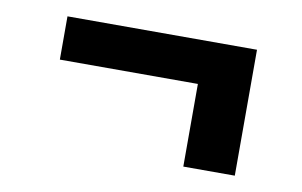

<svg xmlns="http://www.w3.org/2000/svg" viewBox="-44 -463 688 437"><g transform="rotate(10 300.0 -244.5)"><path d="M400 -99V-290H81V-390H519V-99Z"/></g></svg>

Font: Iosevka Book
Style: Bold
Weight: 700
Designer: Belleve Invis
Foundry: Belleve Invis
Version: Version 28.0.7; ttfautohint (v1.8.3)